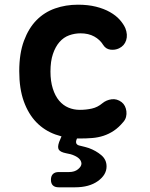

<svg xmlns="http://www.w3.org/2000/svg" viewBox="-20 -580 640 818"><path d="M62 -277Q62 -352 82 -406Q102 -460 135.5 -494Q169 -528 214.5 -544Q260 -560 312 -560Q355 -560 389 -551.5Q423 -543 448.5 -528.5Q474 -514 490 -496Q506 -478 514 -460Q525 -432 517.5 -408.5Q510 -385 487 -374Q470 -366 450.5 -368.5Q431 -371 420 -388Q406 -411 381.5 -424.5Q357 -438 323 -438Q298 -438 274.5 -429.5Q251 -421 233.5 -401Q216 -381 205.5 -350Q195 -319 195 -275Q195 -234 205 -202.5Q215 -171 232 -151Q249 -131 271.5 -121.5Q294 -112 320 -112Q347 -112 371.5 -117.5Q396 -123 416 -140Q433 -154 455.5 -157Q478 -160 498 -145Q507 -138 512 -128Q517 -118 518.5 -106Q520 -94 517 -82Q514 -70 505 -60Q486 -37 465 -23Q444 -9 421 -1.5Q398 6 373 8Q348 10 321 10H308L306 15Q302 26 306 32.5Q310 39 322 41Q340 45 359 51Q389 62 411.5 81Q434 100 434 129Q434 165 397 191.5Q360 218 300 218H230Q214 218 205.5 210Q197 202 197 186Q197 170 205.5 161.5Q214 153 230 153H274Q298 153 312.5 141Q327 129 327 117Q326 96 297 83Q282 76 262 73Q237 68 230.5 57.5Q224 47 232 25L242 1L216 -7Q169 -24 135 -59Q101 -94 81.5 -148Q62 -202 62 -277Z"/></svg>

Font: Maple Mono Normal NL
Style: Bold
Weight: 700
Monospace: yes
Designer: subframe7536
Version: Version 7.000